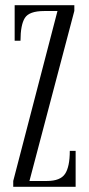

<svg xmlns="http://www.w3.org/2000/svg" viewBox="-20 -720 344 740"><path d="M31 0V-22.5L201.5 -677.5H150.5Q92.5 -677.5 75.8 -650.8Q59 -624 59 -563H36.5V-700H266.5V-678L93.5 -22.5H161Q212.5 -22.5 230.8 -50Q249 -77.5 249 -138.5H271.5V0Z"/></svg>

Font: Imbue 50pt Light
Style: Regular
Weight: 300
Designer: Tyler Finck
Foundry: Etcetera Type Company
Version: Version 1.102; ttfautohint (v1.8.3)